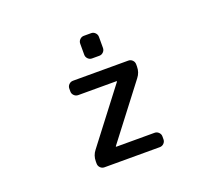

<svg xmlns="http://www.w3.org/2000/svg" viewBox="-122 -938 1245 1091"><g transform="rotate(-20 500.0 -393.0)"><path d="M479.5 -627Q465.8 -627 455.6 -637.2Q445.3 -647.5 445.3 -662.1V-728.5Q445.3 -743.2 455.6 -753.4Q465.8 -763.7 479.5 -763.7H524.4Q538.1 -763.7 548.3 -753.4Q558.6 -743.2 558.6 -728.5V-662.1Q558.6 -647.5 548.3 -637.2Q538.1 -627 524.4 -627ZM299.8 -509.8Q299.8 -524.4 310.1 -534.7Q320.3 -544.9 335 -544.9H668.9Q683.6 -544.9 693.8 -534.7Q704.1 -524.4 704.1 -509.8V-496.1Q704.1 -460.9 682.6 -433.6L436.5 -112.3Q433.6 -108.4 438.5 -108.4H668.9Q683.6 -108.4 693.8 -98.1Q704.1 -87.9 704.1 -74.2V-56.6Q704.1 -42 693.8 -31.7Q683.6 -21.5 668.9 -21.5H335Q320.3 -21.5 310.1 -31.7Q299.8 -42 299.8 -56.6V-70.3Q299.8 -105.5 321.3 -132.8L567.4 -454.1Q570.3 -458 565.4 -458H335Q320.3 -458 310.1 -468.3Q299.8 -478.5 299.8 -492.2Z"/></g></svg>

Font: Gen Jyuu Gothic L Monospace Medium
Style: Regular
Weight: 500
Designer: [Source Han Sans]
Ryoko NISHIZUKA  (kana & ideographs); Paul D. Hunt (Latin, Greek & Cyrillic); Wenlong ZHANG  (bopomofo
Version: Version 1.002.20150607